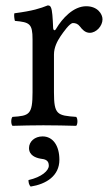

<svg xmlns="http://www.w3.org/2000/svg" viewBox="-20 -462 412 708"><path d="M137 41C108 41 87 60 87 84C87 111 112 120 129 123C147 125 160 129 160 149C160 167 134 191 85 202C85 211 87 220 93 226C150 217 199 187 199 127C199 75 175 41 137 41ZM176 -358C174.3 -398 172.7 -423.7 168 -434C165.9 -438.6 164 -442 156 -442C128 -431 102 -422 33 -413C31 -407 33 -391 35 -385C89 -380 100 -375 100 -317V-122C100 -39 88 -35 26 -31C20 -25 20 -4 26 2C61 1 100 0 140 0C180 0 226 1 261 2C267 -4 267 -25 261 -31C191 -36 179 -39 179 -122V-261C179 -287 191 -310 203 -328C214 -344 237 -377 249 -377C258 -377 267 -374.6 274.8 -364.3C282.4 -354.3 293.6 -341 311 -341C335 -341 358 -366 358 -391C358 -410.1 340 -439 298 -439C251 -439 210 -395 187 -356C181 -345 176.2 -353 176 -358Z"/></svg>

Font: Libertinus Math
Style: Regular
Weight: 400
Designer: Philipp H. Poll
Foundry: Khaled Hosny
Version: Version 6.2